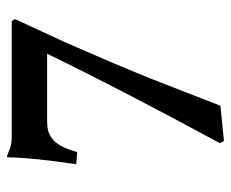

<svg xmlns="http://www.w3.org/2000/svg" viewBox="-76 -578 666 554"><g transform="rotate(-90 257.0 -301.0)"><path d="M184.1 -498Q169.4 -498 158.9 -495.6Q148.4 -493.2 136 -484.9Q123.5 -476.6 113.3 -458.3Q103 -439.9 95.2 -411.1L60.1 -414.1Q78.6 -536.6 80.1 -610.8Q80.1 -613.8 84 -613.8Q86.4 -613.3 102.1 -606.7Q117.7 -600.1 138.2 -600.1H473.1L479 -590.8L412.1 -446.3L352.5 -308.6L310.5 -207.5L266.1 -93.8L229 2L127 12.2L121.1 0Q276.9 -287.6 378.9 -498Z"/></g></svg>

Font: Linux Libertine G
Style: Bold
Weight: 700
Designer: Philipp H. Poll
Foundry: Philipp H. Poll
Version: Version 5.0.3